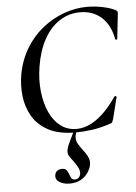

<svg xmlns="http://www.w3.org/2000/svg" viewBox="-60 -682 712 1002"><g transform="rotate(-5 296.0 -180.5)"><path d="M319 12Q231 12 176 -17.5Q121 -47 93 -95Q65 -143 58.5 -200.5Q52 -258 62 -315Q76 -390 112 -449.5Q148 -509 200 -550.5Q252 -592 312.5 -614Q373 -636 435 -636Q476 -636 518 -627Q560 -618 583 -605Q590 -601 591 -597Q592 -593 591 -582L577 -456Q577 -452 572 -452Q567 -452 566 -456Q552 -531 507 -571Q462 -611 395 -611Q336 -611 287 -579Q238 -547 205.5 -487.5Q173 -428 160 -346Q149 -277 156 -215.5Q163 -154 184.5 -107Q206 -60 241.5 -33Q277 -6 325 -6Q377 -6 430 -43Q483 -80 536 -157Q539 -161 543.5 -158.5Q548 -156 547 -154L519 -41Q515 -29 512.5 -24.5Q510 -20 501 -18Q452 -1 405 5.5Q358 12 319 12ZM264 275Q233 275 211 261.5Q189 248 193 224Q195 209 206 202Q217 195 230 195Q247 195 254 204Q261 213 265 225Q269 237 274.5 246.5Q280 256 293 256Q318 256 323 227Q325 209 310.5 185.5Q296 162 277 138Q264 121 267.5 101.5Q271 82 282 60L311 0H326Q315 24 315.5 41.5Q316 59 325 73.5Q334 88 346 104Q365 128 373.5 147.5Q382 167 378 187Q375 204 362 225Q349 246 324.5 260.5Q300 275 264 275Z"/></g></svg>

Font: Cormorant Light SemiBold
Style: Italic
Weight: 600
Italic angle: -10°
Version: Version 4.000